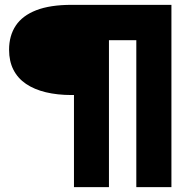

<svg xmlns="http://www.w3.org/2000/svg" viewBox="-20 -695 755 793"><path d="M285.5 78H430V-529H543V78H688V-675H276Q187 -675 129.8 -652.8Q72.5 -630.5 45 -589Q17.5 -547.5 17.5 -489.5Q17.5 -442 35.5 -406.8Q53.5 -371.5 87.5 -348.5Q121.5 -325.5 169.2 -314Q217 -302.5 276 -302.5H285.5Z"/></svg>

Font: Anybody UltraCondensed Thin Black
Style: Regular
Weight: 900
Version: Version 1.111